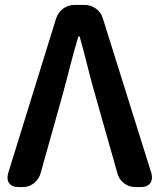

<svg xmlns="http://www.w3.org/2000/svg" viewBox="-20 -759 646 779"><path d="M54 0Q29 0 17.5 -15.5Q6 -31 13 -56L207 -682Q215 -708 235.5 -723.5Q256 -739 282 -739H323Q349 -739 370 -723.5Q391 -708 398 -682L594 -57Q601 -32 589.5 -16Q578 0 552 0H529Q503 0 482.5 -16Q462 -32 456 -57L367 -371Q349 -433 335 -490.5Q321 -548 303 -611H298Q279 -548 264.5 -490.5Q250 -433 233 -371L145 -57Q138 -32 118 -16Q98 0 72 0Z"/></svg>

Font: Chiron GoRound TC SB
Style: Regular
Weight: 500
Designer: Ryoko NISHIZUKA 西塚涼子 (kana, bopomofo & ideographs); Paul D. Hunt (Latin, Greek & Cyrillic); Sandoll Communications 산돌커뮤니
Foundry: Adobe
Version: Version 1.000;hotconv 1.1.1;makeotfexe 2.6.0